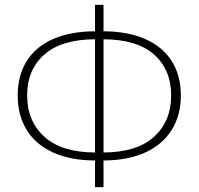

<svg xmlns="http://www.w3.org/2000/svg" viewBox="-20 -759 819 792"><path d="M375 -97Q272 -97 200 -129.5Q128 -162 90.5 -222.5Q53 -283 53 -365Q53 -448 90.5 -507.5Q128 -567 200 -598.5Q272 -630 375 -630H404Q506 -630 578 -598.5Q650 -567 688 -507.5Q726 -448 726 -365Q726 -283 688 -222.5Q650 -162 578 -129.5Q506 -97 404 -97ZM374 -130H404Q544 -130 615 -194.5Q686 -259 686 -365Q686 -472 615 -534.5Q544 -597 404 -597H374Q235 -597 163.5 -534.5Q92 -472 92 -365Q92 -259 163.5 -194.5Q235 -130 374 -130ZM372 13V-739H407V13Z"/></svg>

Font: Noto Sans JP
Style: Regular
Weight: 100
Designer: Ryoko NISHIZUKA 西塚涼子 (kana, bopomofo & ideographs); Paul D. Hunt (Latin, Greek & Cyrillic); Sandoll Communications 산돌커뮤니
Foundry: Adobe
Version: Version 2.004;hotconv 1.0.118;makeotfexe 2.5.65603